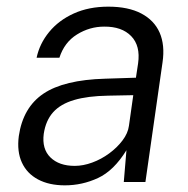

<svg xmlns="http://www.w3.org/2000/svg" viewBox="-20 -547 566 577"><path d="M175 10Q127.5 10 94.2 -7.8Q61 -25.5 45.8 -58.5Q30.5 -91.5 36.5 -138Q49 -224 110.5 -265.5Q172 -307 296 -310.5L388.5 -313.5L395 -356.5Q402.5 -409.5 374.2 -438.5Q346 -467.5 293 -467Q249.5 -467 211.5 -443.5Q173.5 -420 158.5 -373.5H90Q99 -416 127.8 -451Q156.5 -486 201.8 -506.5Q247 -527 305.5 -527Q365.5 -527 404.5 -506.5Q443.5 -486 459.8 -448.8Q476 -411.5 468.5 -360L417 0H352L360 -95.5Q322 -34 274.5 -12Q227 10 175 10ZM204.5 -48.5Q230 -48.5 257.2 -58.5Q284.5 -68.5 308.2 -86Q332 -103.5 348.2 -125Q364.5 -146.5 367.5 -169L380.5 -261L304.5 -259.5Q243.5 -258.5 202.8 -246.5Q162 -234.5 139.8 -209.8Q117.5 -185 111.5 -145Q105.5 -99.5 131.5 -74Q157.5 -48.5 204.5 -48.5Z"/></svg>

Font: Public Sans Thin Light
Style: Italic
Weight: 300
Italic angle: -8°
Version: Version 2.001